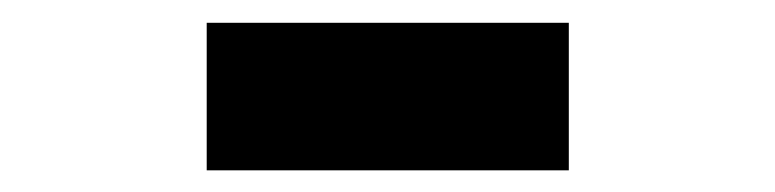

<svg xmlns="http://www.w3.org/2000/svg" viewBox="-20 -390 690 171"><path d="M164.1 -238.3V-369.7H486.6V-238.3Z"/></svg>

Font: Trispace Thin
Style: Regular
Weight: 100
Designer: Tyler Finck
Foundry: Etcetera Type Company
Version: Version 1.210